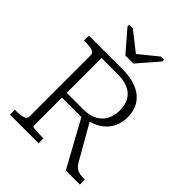

<svg xmlns="http://www.w3.org/2000/svg" viewBox="-257 -1080 1220 1220"><g transform="rotate(45 352.5 -470.0)"><path d="M303 -784H375L496 -924V-940H468L320 -819L367 -820L214 -940H182V-924ZM373 -326 552 0H678V-45H666Q646 -45 629.5 -48.5Q613 -52 599.5 -62Q586 -72 575 -90L428 -347ZM207 -54V-666H351Q409 -666 447.5 -648.5Q486 -631 505.5 -596.5Q525 -562 525 -512Q525 -466 506.5 -430Q488 -394 450 -373.5Q412 -353 352 -353H191L195 -310H372Q380 -310 386 -311Q392 -312 399 -314.5Q406 -317 413 -320Q467 -330 507 -356Q547 -382 569 -422.5Q591 -463 591 -516Q591 -579 562.5 -622Q534 -665 480.5 -687.5Q427 -710 353 -710H50V-666H61Q98 -666 122 -659Q146 -652 146 -630V-80Q146 -58 122 -51Q98 -44 61 -44H50V0H307V-44H293Q277 -44 262 -44.5Q247 -45 234.5 -46.5Q222 -48 214.5 -49.5Q207 -51 207 -54Z"/></g></svg>

Font: Roboto Serif ExtraLight
Style: Regular
Weight: 250
Version: Version 1.007